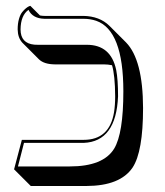

<svg xmlns="http://www.w3.org/2000/svg" viewBox="-20 -575 559 652"><path d="M115.7 -522.5Q123.5 -521 130.9 -521H263.2Q318.4 -520 351.6 -487.3L408.2 -430.7Q465.3 -372.1 465.8 -208.5Q465.8 -59.6 430.2 -5.9Q388.2 56.2 273.4 56.6H84.5L27.8 0L54.2 -100.1H264.2Q351.6 -100.1 367.2 -193.4Q371.1 -217.8 371.1 -248Q370.6 -319.8 360.4 -353.5Q346.7 -356.4 331.5 -356.4H165.5Q129.4 -356.9 112.3 -373.5L55.7 -430.2Q40.5 -446.8 40 -475.1Q40 -495.1 44.4 -510.5Q48.8 -525.9 55.4 -533.9Q62 -542 68.1 -546.9Q74.2 -551.8 78.6 -553.7L83 -555.2ZM380.9 -248Q374.5 -94.2 264.2 -89.8H61.5L41 -9.8H216.8Q330.6 -9.8 367.7 -70.3Q398.9 -122.1 398.9 -265.1Q398.9 -472.2 306.6 -504.4Q286.6 -511.2 263.2 -511.2H130.9Q90.8 -512.2 76.7 -541.5Q50.3 -522.5 49.8 -475.1Q49.8 -427.7 96.7 -423.3Q103 -422.9 108.9 -422.9H274.9Q356.4 -422.9 374.5 -337.9Q380.9 -305.2 380.9 -248Z"/></svg>

Font: Linux Biolinum Shadow O
Style: Bold
Weight: 700
Designer: Philipp H. Poll
Foundry: Philipp H. Poll
Version: Version 0.9.2